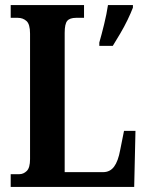

<svg xmlns="http://www.w3.org/2000/svg" viewBox="-20 -734 576 754"><path d="M22 0V-50H56Q72 -50 85 -62.5Q98 -75 98 -109V-602Q98 -639 84 -651.5Q70 -664 50 -664H22V-714H310V-664H279Q254 -664 244 -652Q234 -640 234 -605V-58H385Q412 -58 428 -79.5Q444 -101 452 -145L467 -220H512L507 0ZM370 -567Q379 -598 389 -639Q399 -680 404 -714H502V-704Q494 -683 481 -656Q468 -629 452 -602Q436 -575 423 -554H370Z"/></svg>

Font: Noto Serif Hebrew ExtraCondensed
Style: Bold
Weight: 700
Width: 2
Designer: Monotype Design Team
Foundry: Monotype Imaging Inc.
Version: Version 2.004; ttfautohint (v1.8.4.7-5d5b)